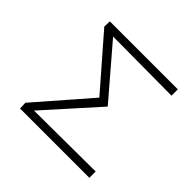

<svg xmlns="http://www.w3.org/2000/svg" viewBox="-124 -585 709 709"><g transform="rotate(45 230.0 -231.0)"><path d="M65 0 64 -29 258 -252V-219L71 -434L72 -462H427V-429L109 -431L108 -445L289 -234L97 -20L96 -31L427 -33V0Z"/></g></svg>

Font: Ysabeau SC ExtraLight
Style: Regular
Weight: 250
Designer: Christian Thalmann (Catharsis Fonts)
Version: Version 2.001;gftools[0.9.30]; featfreeze: smcp